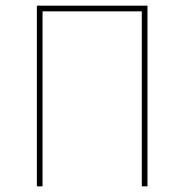

<svg xmlns="http://www.w3.org/2000/svg" viewBox="-20 -657 650 677"><path d="M110 0V-637H500V0H480V-617H130V0Z"/></svg>

Font: Alegreya Sans Thin
Style: Regular
Weight: 100
Designer: Juan Pablo del Peral
Foundry: Huerta Tipografica
Version: Version 2.007